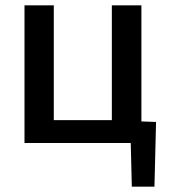

<svg xmlns="http://www.w3.org/2000/svg" viewBox="-20 -509 636 721"><path d="M400 -58V-489H511V-53L566 -51L560 192H475L471 28H72V-489H182V-58Z"/></svg>

Font: Gmarket Sans TTF Medium
Style: Regular
Weight: 500
Designer: Creative Director : Sungho Lee; Art Director : Kiwoong Choi; Project Manager : Sori Yang, Jongwook Yoon; Font Designer :
Foundry: Sandoll Inc.
Version: Version 1.000;hotconv 1.0.109;makeotfexe 2.5.65596